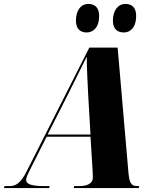

<svg xmlns="http://www.w3.org/2000/svg" viewBox="-77 -956 788 976"><path d="M553 -791C582 -791 615 -812 615 -876C615 -917 594 -936 561 -936C522 -936 497 -902 497 -851C497 -810 518 -791 553 -791ZM364 -791C393 -791 427 -812 427 -876C427 -917 405 -936 372 -936C333 -936 309 -902 309 -851C309 -810 330 -791 364 -791ZM-57 0H173L175 -10H152C85 -10 56 -19 56 -41C56 -55 65 -72 80 -102L160 -261H383L394 -85C394 -74 395 -62 395 -54C395 -21 363 -10 325 -10H300L298 0H628L631 -10H621C584 -10 579 -34 574 -100L521 -714H377L60 -88C29 -25 4 -10 -29 -10H-54ZM265 -469C305 -551 342 -622 364 -668C364 -620 368 -538 371 -479L383 -272H165Z"/></svg>

Font: Noto Serif Display Condensed Black
Style: Italic
Weight: 900
Width: 3
Italic angle: -12°
Designer: Monotype Design Team
Foundry: Monotype Imaging Inc.
Version: Version 2.009